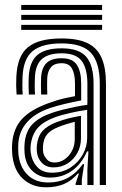

<svg xmlns="http://www.w3.org/2000/svg" viewBox="-20 -769 508 798"><path d="M394.7 0V-421.1Q394.7 -508.3 358.8 -548.5Q323 -588.6 236.4 -588.6Q154.7 -588.6 115.7 -556.5Q76.7 -524.4 73.6 -448.2Q73 -430.6 73 -412.5Q72.9 -394.4 74.4 -376H48.9Q47.4 -395.8 47.2 -412.1Q47.1 -428.3 47.9 -449.2Q51.4 -535.6 95.8 -572.4Q140.3 -609.2 236.4 -609.2Q303.8 -609.2 344.2 -589.4Q384.5 -569.7 402.4 -528.2Q420.4 -486.7 420.4 -421.1V0ZM196.3 -51.2Q240.1 -51.2 272.8 -72.4Q305.6 -93.6 323.9 -126.8Q342.3 -160 342.3 -195.8V-312.5Q309.6 -308.3 270.4 -299.2Q231.2 -290.2 205.8 -280.6Q158.8 -262.8 135.8 -236.2Q112.9 -209.5 107.4 -165Q106.7 -157.9 106.8 -149.6Q107 -141.3 107.6 -135.3Q112.8 -98.4 134.9 -74.8Q156.9 -51.2 196.3 -51.2ZM202.5 -73.3Q172 -73.3 154 -92.2Q136 -111 133.3 -137.7Q132.5 -145.4 132.6 -151.9Q132.6 -158.4 133.1 -164.3Q136.8 -201.1 155.9 -223.5Q175 -245.9 214 -260.8Q240.3 -270.8 263.9 -276.8Q287.4 -282.7 316.5 -287.7V-193.5Q316.5 -160.5 301.4 -133.1Q286.4 -105.7 260.7 -89.5Q234.9 -73.3 202.5 -73.3ZM206.1 -93.5Q228.9 -93.5 248.1 -106.4Q267.3 -119.4 279 -141.6Q290.7 -163.7 290.7 -191.3V-262.5Q274.3 -258.7 257.4 -253.4Q240.6 -248.2 222.4 -241.1Q190.3 -228.3 175.6 -210.4Q160.9 -192.5 158.8 -162.9Q158.2 -155.1 158.4 -149.7Q158.6 -144.3 159 -139.6Q160.9 -123.2 173.1 -108.4Q185.2 -93.5 206.1 -93.5ZM171.9 9.5Q112.8 9.5 74.8 -26.3Q36.7 -62 30.8 -129.1Q29.8 -140.9 29.7 -152.1Q29.7 -163.3 30.6 -174.4Q36.1 -235.9 71.2 -274.2Q106.3 -312.5 180.3 -339.8Q197.6 -346.3 213.9 -351.3Q230.1 -356.3 248.9 -360.6Q267.6 -365 291.7 -369.4V-421.2Q291.7 -461.1 279.4 -483.7Q267.1 -506.3 236.4 -506.3Q205.9 -506.3 191.8 -489.6Q177.6 -472.8 176.3 -443.3Q176 -435.6 175.8 -415.9Q175.6 -396.2 176.5 -376H151Q150 -398.3 150.2 -416Q150.5 -433.8 150.8 -445.8Q152.4 -485.2 172.4 -506Q192.5 -526.9 236.4 -526.9Q281.4 -526.9 299.4 -499.6Q317.4 -472.4 317.4 -421.2V-351.7Q284.8 -345.7 250.8 -337.5Q216.8 -329.4 188.9 -320.3Q126.7 -299.5 93 -261.7Q59.2 -223.9 56.1 -172.1Q55.7 -163.2 55.6 -152Q55.5 -140.7 56.3 -131.3Q61 -76.9 93.3 -43.7Q125.6 -10.6 179.8 -10.6Q227.7 -10.6 263.4 -30.6Q299.2 -50.6 323.9 -86.8H329.7L320 -22.1V0H294.6L294.1 -5.9L308 -47.4H303.2Q278 -17.8 245.8 -4.2Q213.6 9.5 171.9 9.5ZM343.2 0.2V-63.8L347.5 -139.7H341.6Q320.2 -89.4 280.3 -60.1Q240.3 -30.8 187.2 -30.9Q143.5 -31.1 114.8 -58.5Q86.1 -85.8 82.1 -133.3Q81.4 -141.3 81.4 -151.7Q81.4 -162 81.9 -169.9Q86.3 -222.7 114.3 -252.3Q142.3 -281.8 197.4 -300.5Q214.8 -306.4 240.3 -312.9Q265.8 -319.3 293.1 -324.9Q320.4 -330.4 343.2 -333.4V-421.1Q343.2 -484.2 319.4 -515.8Q295.6 -547.4 236.4 -547.4Q181.5 -547.4 154.3 -523.7Q127.2 -500 125 -446.4Q124.5 -431.8 124.3 -413.6Q124.2 -395.5 125.5 -376H99.9Q98.7 -396 98.7 -414.2Q98.7 -432.3 99.3 -446.9Q101.9 -510.7 134.2 -539.4Q166.4 -568.1 236.4 -568.1Q309 -568.1 339 -532.3Q368.9 -496.4 368.9 -421.1V0.2ZM68.3 -727.8V-748.5H404.4V-727.8ZM68.3 -645V-665.7H404.4V-645ZM68.3 -686.4V-707.1H404.4V-686.4Z"/></svg>

Font: Big Shoulders Inline Text SC Thin
Style: Regular
Weight: 100
Designer: Patric King
Foundry: XO Type Co
Version: Version 2.002